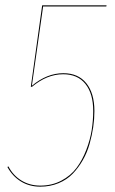

<svg xmlns="http://www.w3.org/2000/svg" viewBox="-20 -680 426 709"><path d="M373.5 -660.2 372.6 -656.2H139.2L97.7 -363.3Q153.3 -409.7 213.9 -409.7Q269 -409.7 298.8 -372.6Q328.6 -335.4 328.6 -270Q328.6 -240.7 324.2 -210.7Q319.8 -180.7 310.8 -148.7Q301.8 -116.7 285.9 -88.9Q270 -61 248.8 -38.8Q227.5 -16.6 196.5 -3.7Q165.5 9.3 128.9 9.3Q88.4 9.3 57.1 -10Q25.9 -29.3 7.3 -63.5L11.2 -65.4Q28.3 -32.2 59.1 -13.4Q89.8 5.4 128.9 5.4Q171.9 5.4 206.5 -12.9Q241.2 -31.2 262.7 -60.1Q284.2 -88.9 298.6 -126.5Q313 -164.1 318.6 -199.7Q324.2 -235.4 324.2 -270Q324.2 -334.5 295.4 -370.1Q266.6 -405.8 213.4 -405.8Q153.3 -405.8 98.1 -359.4H93.8L135.7 -660.2Z"/></svg>

Font: Fira Sans Compressed Four
Style: Italic
Weight: 100
Width: 3
Italic angle: -8°
Designer: Carrois Corporate & Edenspiekermann AG
Foundry: Carrois Corporate GbR & Edenspiekermann AG
Version: Version 4.203;PS 004.203;hotconv 1.0.88;makeotf.lib2.5.64775